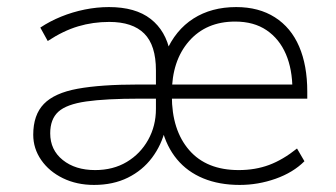

<svg xmlns="http://www.w3.org/2000/svg" viewBox="-20 -515 949 543"><path d="M246 8Q197 8 158 -11Q119 -30 96.5 -62.5Q74 -95 74 -134Q74 -190 104 -221Q134 -252 199.5 -264Q265 -276 373 -276H435V-236H375Q279 -236 223.5 -228Q168 -220 145 -199Q122 -178 122 -138Q122 -91 157.5 -62.5Q193 -34 249 -34Q300 -34 338.5 -57Q377 -80 399 -119.5Q421 -159 421 -207V-316Q421 -387 388 -420Q355 -453 289 -453Q243 -453 201 -440.5Q159 -428 115 -399L94 -437Q121 -455 153 -468Q185 -481 219.5 -488Q254 -495 288 -495Q363 -495 406 -461.5Q449 -428 461 -367H449Q476 -430 527 -462.5Q578 -495 648 -495Q712 -495 757.5 -466Q803 -437 826 -383.5Q849 -330 849 -256V-236H453V-276H826L807 -261Q807 -319 788.5 -362Q770 -405 734 -429.5Q698 -454 645 -454Q563 -454 514.5 -398.5Q466 -343 466 -251V-244Q466 -147 515 -90.5Q564 -34 655 -34Q702 -34 741 -48.5Q780 -63 820 -95L841 -59Q809 -27 759.5 -9.5Q710 8 658 8Q600 8 555 -10.5Q510 -29 480.5 -64.5Q451 -100 438 -151H448Q437 -105 410 -69Q383 -33 341.5 -12.5Q300 8 246 8Z"/></svg>

Font: Nunito Sans 10pt ExtraLight
Style: Regular
Weight: 250
Designer: Vernon Adams
Foundry: Vernon Adams
Version: Version 3.101;gftools[0.9.27]